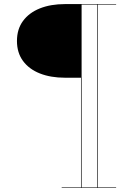

<svg xmlns="http://www.w3.org/2000/svg" viewBox="-20 -770 632 940"><path d="M298 -389.5Q228 -389.5 175 -410.5Q122 -431.5 92.5 -471.8Q63 -512 63 -569.5Q63 -627 92.5 -667.2Q122 -707.5 175 -728.8Q228 -750 298 -750H548.5V-747.5H378V-389.5ZM282 150V147.5H548.5V150ZM376.5 150V-750H379.5V150ZM456 150V-750H459V150Z"/></svg>

Font: Bodoni Moda 72pt
Style: Regular
Weight: 400
Designer: Owen Earl
Foundry: indestructible type
Version: Version 2.005